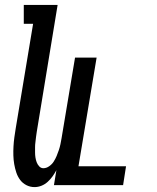

<svg xmlns="http://www.w3.org/2000/svg" viewBox="-20 -755 640 783"><path d="M121 8Q103 8 87.5 0Q72 -8 62 -21.5Q52 -35 46.5 -51.5Q41 -68 38 -85.5Q35 -103 34.5 -121Q34 -139 35 -157.5Q36 -176 38.5 -194.5Q41 -213 44 -231L115 -658H77V-735H215L130 -218Q128 -208 127 -197Q126 -186 124.5 -175.5Q123 -165 123 -154.5Q123 -144 123 -133.5Q123 -123 124.5 -113Q126 -103 129.5 -93.5Q133 -84 140 -76.5Q147 -69 157 -69Q169 -69 180.5 -77Q192 -85 199 -96Q206 -107 211 -119Q216 -131 220 -143Q224 -155 226.5 -167Q229 -179 231 -191L286 -520H374L300 -77H494L482 0H200L210 -61Q203 -48 194.5 -36Q186 -24 174.5 -13.5Q163 -3 149 2.5Q135 8 121 8Z"/></svg>

Font: Iosevka HT Medium Extended
Style: Italic
Weight: 500
Width: 7
Italic angle: -9°
Monospace: yes
Designer: Belleve Invis
Foundry: Belleve Invis
Version: Version 32.3.0; ttfautohint (v1.8.4)